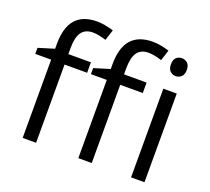

<svg xmlns="http://www.w3.org/2000/svg" viewBox="-128 -927 1189 1089"><g transform="rotate(20 466.0 -382.5)"><path d="M663.1 -472.2H526.9V0H445.8V-472.2H350.1V-508.8L445.8 -538.1V-567.9Q445.8 -765.1 618.2 -765.1Q660.6 -765.1 717.8 -748L696.8 -683.1Q649.9 -698.2 616.7 -698.2Q570.8 -698.2 548.8 -667.7Q526.9 -637.2 526.9 -569.8V-535.2H663.1ZM327.1 -472.2H190.9V0H109.9V-472.2H14.2V-508.8L109.9 -538.1V-567.9Q109.9 -765.1 282.2 -765.1Q324.7 -765.1 381.8 -748L360.8 -683.1Q314 -698.2 280.8 -698.2Q234.9 -698.2 212.9 -667.7Q190.9 -637.2 190.9 -569.8V-535.2H327.1ZM845.2 0H764.2V-535.2H845.2ZM757.3 -680.2Q757.3 -708 771 -720.9Q784.7 -733.9 805.2 -733.9Q824.7 -733.9 838.9 -720.7Q853 -707.5 853 -680.2Q853 -652.8 838.9 -639.4Q824.7 -626 805.2 -626Q784.7 -626 771 -639.4Q757.3 -652.8 757.3 -680.2Z"/></g></svg>

Font: f02537652
Style: Regular
Weight: 400
Foundry: Ascender Corporation
Version: Version 1.10